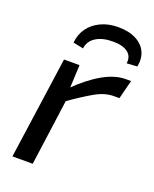

<svg xmlns="http://www.w3.org/2000/svg" viewBox="-134 -785 692 862"><g transform="rotate(20 212.0 -354.0)"><path d="M175 -488 169 -357 176 -343 129 0H32L101 -488ZM417 -500 394 -410H367Q325 -410 279 -384Q233 -358 165 -310L161 -371Q223 -433 281.5 -466.5Q340 -500 391 -500ZM164 -564 115 -574Q119 -614 140 -643.5Q161 -673 197.5 -690.5Q234 -708 281 -708Q332 -708 366.5 -690Q401 -672 415 -641Q429 -610 421 -571L371 -568Q376 -602 352 -620.5Q328 -639 281 -639Q230 -639 199 -619Q168 -599 164 -564Z"/></g></svg>

Font: Exo 2 Medium
Style: Italic
Weight: 500
Italic angle: -8°
Designer: Natanael Gama
Foundry: Natanael Gama
Version: Version 2.010